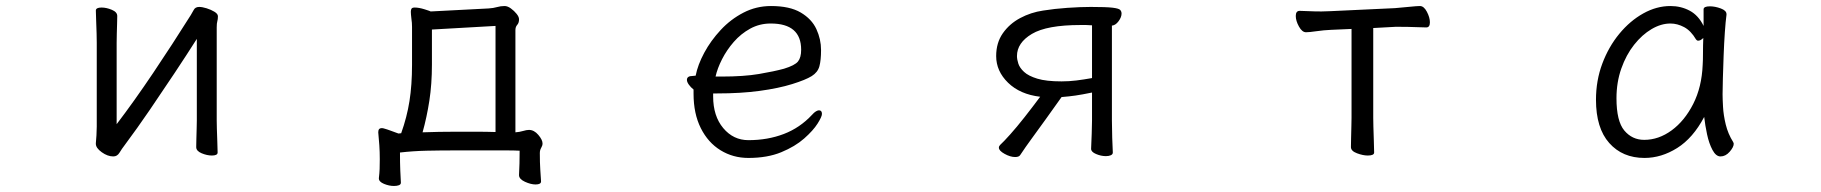

<svg xmlns="http://www.w3.org/2000/svg" viewBox="-20 -506 6040 637"><path d="M633 -377Q600 -325 559.5 -264Q519 -203 477 -141.5Q435 -80 394 -25Q384 -12 376.5 0.5Q369 13 356 13Q337 13 317.5 -1Q298 -15 298 -29V-31Q299 -40 300 -57Q301 -74 301 -86V-364Q301 -374 300.5 -395Q300 -416 299 -438Q298 -460 298 -471Q298 -481 317 -481Q333 -481 351 -473.5Q369 -466 369 -453Q369 -445 368.5 -428.5Q368 -412 367.5 -394Q367 -376 367 -364V-94Q425 -170 488.5 -264.5Q552 -359 613 -456Q618 -464 623 -473.5Q628 -483 641 -483Q651 -483 665.5 -478.5Q680 -474 691.5 -467Q703 -460 703 -452Q703 -442 701 -435.5Q699 -429 699 -415V-106Q699 -100 699.5 -79Q700 -58 701 -35Q702 -12 702 0Q702 10 683 10Q667 10 649 2.5Q631 -5 631 -18Q631 -26 631.5 -44.5Q632 -63 632.5 -81Q633 -99 633 -106Z M1775 96Q1775 106 1757 106Q1741 106 1721.5 97Q1702 88 1702 75V74Q1703 57 1703.5 36Q1704 15 1704 -6Q1686 -7 1660.5 -7Q1635 -7 1606 -7H1493Q1441 -7 1396 -6Q1351 -5 1307 0Q1307 35 1308 59Q1309 83 1310 100Q1310 106 1303.5 108.5Q1297 111 1287 111Q1271 111 1254 104Q1237 97 1237 86V85Q1239 68 1239.5 54.5Q1240 41 1240 22Q1240 -2 1238.5 -24Q1237 -46 1235 -66V-68Q1235 -81 1247 -81Q1249 -81 1250.5 -80.5Q1252 -80 1253 -80Q1264 -77 1276 -72.5Q1288 -68 1302 -63L1311 -64Q1330 -117 1338.5 -170.5Q1347 -224 1347 -291V-386Q1347 -402 1347 -416.5Q1347 -431 1345 -443Q1344 -452 1343.5 -457.5Q1343 -463 1343 -467Q1343 -474 1345.5 -477.5Q1348 -481 1356 -481Q1370 -481 1389 -475Q1408 -469 1409 -468L1601 -478Q1617 -479 1629 -482.5Q1641 -486 1654 -486Q1664 -486 1675 -478Q1686 -470 1694 -460Q1702 -450 1702 -442Q1702 -430 1696 -423.5Q1690 -417 1690 -406V-67Q1704 -68 1715.5 -71.5Q1727 -75 1735 -75Q1752 -75 1766 -58.5Q1780 -42 1780 -30Q1780 -23 1775.5 -15.5Q1771 -8 1771 2Q1771 34 1772.5 56.5Q1774 79 1775 95ZM1624 -420 1413 -408V-292Q1413 -227 1404.5 -172Q1396 -117 1382 -67Q1409 -68 1436.5 -68.5Q1464 -69 1492 -69Q1527 -69 1560 -69Q1593 -69 1624 -68Z M2346 -196V-186Q2346 -121 2379.5 -81Q2413 -41 2463 -41Q2527 -41 2580.5 -61.5Q2634 -82 2674 -125Q2681 -133 2687 -136.5Q2693 -140 2697 -140Q2707 -140 2707 -128Q2707 -119 2692.5 -96Q2678 -73 2648 -46.5Q2618 -20 2572 -1Q2526 18 2463 18Q2412 18 2370.5 -7.5Q2329 -33 2305 -81Q2281 -129 2281 -195V-209Q2272 -216 2265.5 -225Q2259 -234 2259 -241Q2259 -254 2278 -254Q2279 -254 2283 -254.5Q2287 -255 2288 -255Q2295 -291 2316.5 -331Q2338 -371 2371 -406.5Q2404 -442 2446.5 -464Q2489 -486 2538 -486Q2600 -486 2636.5 -464.5Q2673 -443 2688.5 -409.5Q2704 -376 2704 -340Q2704 -306 2698.5 -286Q2693 -266 2673 -253.5Q2653 -241 2608 -227Q2563 -213 2500.5 -204.5Q2438 -196 2359 -196ZM2374 -252Q2448 -252 2498 -260.5Q2548 -269 2581 -278Q2617 -289 2627.5 -302Q2638 -315 2638 -341Q2638 -428 2537 -428Q2500 -428 2469 -411Q2438 -394 2414.5 -367Q2391 -340 2375.5 -309.5Q2360 -279 2354 -252Z M3600 -13Q3601 -35 3602 -63Q3603 -91 3603 -106V-199Q3569 -192 3548 -189Q3527 -186 3502 -184Q3474 -144 3449.5 -110.5Q3425 -77 3402 -45Q3393 -33 3383 -18.5Q3373 -4 3365 8Q3361 15 3348 15Q3332 15 3313 4.5Q3294 -6 3294 -16Q3294 -21 3298 -25Q3310 -36 3331.5 -60Q3353 -84 3379 -117Q3405 -150 3431 -185Q3364 -193 3324.5 -231.5Q3285 -270 3285 -320Q3285 -364 3307 -395.5Q3329 -427 3364.5 -446Q3400 -465 3441 -471Q3478 -477 3521.5 -480Q3565 -483 3599 -483Q3650 -483 3671 -480.5Q3692 -478 3696.5 -473Q3701 -468 3701 -461Q3701 -449 3691 -435.5Q3681 -422 3669 -421V-106Q3669 -81 3670 -49Q3671 -17 3672 0Q3672 6 3665.5 9Q3659 12 3649 12Q3633 12 3616.5 5Q3600 -2 3600 -12ZM3603 -422Q3593 -423 3583.5 -423Q3574 -423 3565 -423Q3453 -423 3403.5 -393.5Q3354 -364 3354 -320Q3354 -309 3358.5 -295Q3363 -281 3377.5 -267.5Q3392 -254 3421.5 -245Q3451 -236 3502 -236Q3527 -236 3551 -239Q3575 -242 3603 -247Z M4464 -410 4396 -407Q4372 -406 4348 -402.5Q4324 -399 4313 -399Q4300 -399 4289.5 -418Q4279 -437 4279 -453Q4279 -470 4292 -470Q4300 -470 4320.5 -469Q4341 -468 4364 -468Q4372 -468 4380 -468.5Q4388 -469 4395 -469L4608 -479Q4633 -481 4657 -483.5Q4681 -486 4691 -486Q4704 -486 4714 -467Q4724 -448 4724 -432Q4724 -415 4712 -415Q4703 -415 4677.5 -416Q4652 -417 4626 -417H4609L4536 -413V-115Q4536 -109 4536.5 -86Q4537 -63 4538 -38Q4539 -13 4539 0Q4539 10 4518 10Q4502 10 4482 2.5Q4462 -5 4462 -18Q4462 -26 4462.5 -46.5Q4463 -67 4463.5 -87.5Q4464 -108 4464 -115Z M5708 -457Q5705 -435 5702.5 -398.5Q5700 -362 5698.5 -321.5Q5697 -281 5696 -246Q5695 -211 5695 -193Q5695 -179 5696.5 -151.5Q5698 -124 5705.5 -93Q5713 -62 5730 -35Q5732 -31 5732 -29Q5732 -18 5718.5 -2.5Q5705 13 5688 13Q5673 13 5661.5 -8.5Q5650 -30 5643.5 -60.5Q5637 -91 5634 -118Q5597 -48 5544.5 -15Q5492 18 5436 18Q5363 18 5319 -31.5Q5275 -81 5275 -175Q5275 -239 5296 -295Q5317 -351 5352.5 -394Q5388 -437 5432 -461.5Q5476 -486 5522 -486Q5557 -486 5586 -470.5Q5615 -455 5632 -420V-475Q5632 -485 5653 -485Q5670 -485 5689 -478Q5708 -471 5708 -459ZM5631 -380Q5622 -371 5614 -371Q5610 -371 5607 -375Q5590 -404 5567.5 -416Q5545 -428 5522 -428Q5491 -428 5459.5 -409.5Q5428 -391 5401.5 -357.5Q5375 -324 5359 -278.5Q5343 -233 5343 -180Q5343 -104 5369 -73Q5395 -42 5435 -42Q5483 -42 5526 -73.5Q5569 -105 5597.5 -161Q5626 -217 5629 -291Q5630 -305 5630 -330Q5630 -355 5631 -380Z"/></svg>

Font: Moon Stars Kai T HW
Style: Regular
Weight: 400
Designer: GuiWonder
Version: Version 1.101